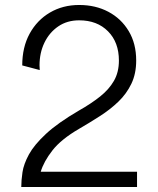

<svg xmlns="http://www.w3.org/2000/svg" viewBox="-20 -751 636 771"><path d="M65.4 0Q65.4 -26.9 70.3 -59.6Q75.2 -92.3 96.2 -130.9Q117.2 -169.4 164.8 -213.6Q212.4 -257.8 297.9 -307.6Q346.2 -335 381.8 -363.3Q417.5 -391.6 437.5 -426.3Q457.5 -460.9 457.5 -507.8Q457.5 -581.1 413.8 -625.2Q370.1 -669.4 297.9 -669.4Q249.5 -669.4 213.9 -645Q178.2 -620.6 158.4 -579.6Q138.7 -538.6 138.7 -488.3Q138.7 -478.5 139.6 -469.7L69.3 -488.3Q69.3 -561.5 99.1 -616Q128.9 -670.4 180.7 -700.7Q232.4 -731 297.9 -731Q363.8 -731 415.3 -703.6Q466.8 -676.3 496.8 -626.2Q526.9 -576.2 526.9 -507.8Q526.9 -455.1 507.6 -414.8Q488.3 -374.5 455.6 -343Q422.9 -311.5 381.8 -285.2Q340.8 -258.8 297.9 -233.9Q225.6 -191.9 190.7 -147.2Q155.8 -102.5 143.6 -61.5H530.3V0Z"/></svg>

Font: Giphurs Light
Style: Regular
Weight: 300
Version: Version 0.920; ttfautohint (v1.8.4.7-5d5b)